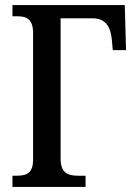

<svg xmlns="http://www.w3.org/2000/svg" viewBox="-20 -734 549 754"><path d="M29 0H316V-44H285C245 -44 218 -56 218 -111V-662H345C395 -662 414 -628 419 -580L423 -537H475L470 -714H29V-670H49C84 -670 110 -659 110 -604V-109C110 -54 86 -44 45 -44H29Z"/></svg>

Font: Noto Serif Condensed Medium
Style: Regular
Weight: 500
Width: 3
Designer: Monotype Design Team
Foundry: Monotype Imaging Inc.
Version: Version 2.015